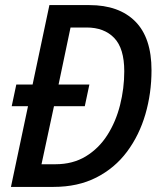

<svg xmlns="http://www.w3.org/2000/svg" viewBox="-20 -734 639 754"><path d="M23 0 90 -317H26L44 -402H108L174 -714H331Q447 -714 511 -650Q575 -586 575 -458Q575 -368 551 -285.5Q527 -203 479 -138.5Q431 -74 358.5 -37Q286 0 190 0ZM198 -89Q266 -89 317 -120Q368 -151 401.5 -203.5Q435 -256 451.5 -321.5Q468 -387 468 -454Q468 -544 428.5 -585Q389 -626 320 -626H257L210 -402H331L313 -317H192L143 -89Z"/></svg>

Font: Noto Sans SemiCondensed Medium
Style: Italic
Weight: 500
Width: 4
Italic angle: -12°
Designer: Monotype Design Team
Foundry: Monotype Imaging Inc.
Version: Version 2.013; ttfautohint (v1.8.4.7-5d5b)